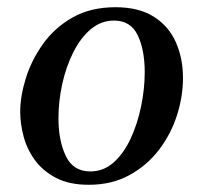

<svg xmlns="http://www.w3.org/2000/svg" viewBox="-20 -500 567 532"><path d="M487 -284Q487 -233 470.5 -181Q454 -129 421 -85.5Q388 -42 339 -15Q290 12 226 12Q172 12 135.5 -7Q99 -26 77 -56Q55 -86 45.5 -121.5Q36 -157 36 -190Q36 -233 51.5 -283Q67 -333 99 -378Q131 -423 181 -451.5Q231 -480 300 -480Q365 -480 406.5 -453.5Q448 -427 467.5 -382.5Q487 -338 487 -284ZM381 -300Q381 -362 361.5 -402.5Q342 -443 296 -443Q260 -443 231.5 -419Q203 -395 183 -355Q163 -315 152.5 -267.5Q142 -220 142 -172Q142 -110 162.5 -67.5Q183 -25 230 -25Q267 -25 295 -50Q323 -75 342 -116Q361 -157 371 -205.5Q381 -254 381 -300Z"/></svg>

Font: Castoro
Style: Italic
Weight: 400
Italic angle: -11°
Designer: John Hudson with Paul Hanslow, assisted by Kaja Sojewska.
Foundry: Tiro Typeworks Ltd.
Version: Version 2.04